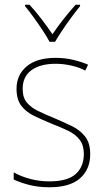

<svg xmlns="http://www.w3.org/2000/svg" viewBox="-20 -783 444 813"><path d="M362 -130Q362 -66 319 -28Q276 10 189 10Q141 10 101.5 -0.5Q62 -11 38 -23V-53Q71 -35 109.5 -25Q148 -15 189 -15Q266 -15 300.5 -46Q335 -77 335 -131Q335 -168 317.5 -191Q300 -214 269 -229Q238 -244 199 -259Q158 -276 124 -292.5Q90 -309 70 -335.5Q50 -362 50 -407Q50 -466 93 -502Q136 -538 215 -538Q255 -538 290.5 -529.5Q326 -521 353 -509L341 -484Q318 -497 283.5 -505Q249 -513 215 -513Q151 -513 113.5 -486Q76 -459 76 -407Q76 -370 93.5 -349Q111 -328 140.5 -313.5Q170 -299 207 -284Q247 -267 282.5 -250Q318 -233 340 -205.5Q362 -178 362 -130ZM190 -606Q178 -628 159.5 -656Q141 -684 121.5 -711Q102 -738 86 -757V-763H105Q130 -736 156 -702Q182 -668 202 -638Q245 -701 300 -763H319V-757Q302 -736 282 -709Q262 -682 244 -655Q226 -628 213 -606Z"/></svg>

Font: Noto Sans Myanmar SemiCondensed Thin
Style: Regular
Weight: 100
Width: 4
Designer: Monotype Design Team
Foundry: Monotype Imaging Inc.
Version: Version 2.107; ttfautohint (v1.8.4.7-5d5b)